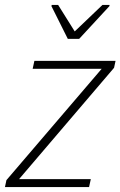

<svg xmlns="http://www.w3.org/2000/svg" viewBox="-28 -756 487 776"><path d="M-8 0 -2 -28 383 -478H104L111 -510H439L433 -482L49 -32H339L332 0ZM246 -599 180 -731 181 -736H207L274 -629L386 -736H415L414 -731L292 -599Z"/></svg>

Font: Saira Semi Condensed Thin
Style: Italic
Weight: 100
Width: 4
Italic angle: -12°
Designer: Hector Gatti with collaboration of the Omnibus-Type team
Foundry: Omnibus-Type
Version: Version 1.001; ttfautohint (v1.8)